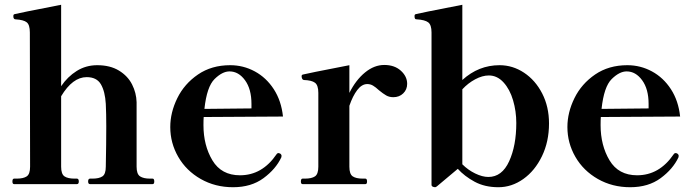

<svg xmlns="http://www.w3.org/2000/svg" viewBox="-20 -771 2915 804"><path d="M619 -23Q626 -23 626 -11Q626 0 619 0H357Q349 0 349 -11Q349 -23 357 -23H367Q395 -23 409 -32.5Q423 -42 423 -73Q425 -170 425 -243Q425 -296 423 -336Q420 -388 402.5 -418Q385 -448 343 -448Q284 -448 236 -368V-73Q236 -42 250 -32.5Q264 -23 292 -23H302Q310 -23 310 -11Q310 0 302 0H39Q32 0 32 -11Q32 -23 39 -23H50Q78 -23 92 -32.5Q106 -42 106 -73L105 -635Q105 -667 92 -677.5Q79 -688 45 -690Q38 -690 36 -699V-705Q36 -711 42 -712Q51 -715 236 -751V-410Q263 -450 301.5 -474Q340 -498 387 -498Q441 -498 478 -475.5Q515 -453 533 -417.5Q551 -382 552 -343V-248V-73Q552 -42 566.5 -32.5Q581 -23 608 -23Z M1159 -118 1158 -112Q1135 -63 1083.5 -25Q1032 13 956 13Q881 13 820.5 -21.5Q760 -56 726.5 -114Q693 -172 693 -239Q693 -300 722.5 -360Q752 -420 809 -459Q866 -498 944 -498Q999 -498 1047 -472Q1095 -446 1126.5 -397.5Q1158 -349 1165 -283L833 -281Q832 -271 832 -247Q832 -162 869.5 -99.5Q907 -37 985 -37Q1078 -37 1138 -125Q1141 -130 1147 -130Q1149 -130 1153 -128Q1159 -124 1159 -118ZM836 -315 1033 -317V-336Q1033 -398 1006 -435Q979 -472 941 -472Q911 -472 878.5 -440Q846 -408 836 -315Z M1685 -420Q1685 -396 1668.5 -380Q1652 -364 1627 -364Q1610 -364 1597 -371.5Q1584 -379 1567 -393Q1553 -406 1542 -412.5Q1531 -419 1518 -419Q1495 -419 1476 -394Q1457 -369 1443 -328V-73Q1443 -42 1457 -32.5Q1471 -23 1499 -23H1510Q1517 -23 1517 -11Q1517 0 1510 0H1247Q1240 0 1240 -11Q1240 -23 1247 -23H1257Q1285 -23 1299 -32.5Q1313 -42 1313 -73V-382Q1313 -414 1299 -424.5Q1285 -435 1252 -436Q1247 -437 1245 -442Q1243 -447 1243 -452Q1243 -458 1249 -459Q1258 -462 1443 -498V-382Q1470 -436 1508.5 -467.5Q1547 -499 1589 -499Q1632 -499 1658.5 -475Q1685 -451 1685 -420Z M2279 -254Q2279 -178 2249.5 -117Q2220 -56 2171.5 -21.5Q2123 13 2067 13Q2010 13 1967.5 -10Q1925 -33 1897 -64L1810 9Q1805 13 1802 13L1796 12Q1792 11 1789.5 9Q1787 7 1787 3V-635Q1787 -667 1773 -677.5Q1759 -688 1725 -690Q1720 -690 1718.5 -692Q1717 -694 1716 -699V-705Q1716 -711 1722 -712Q1731 -715 1916 -751V-436Q1984 -498 2072 -498Q2127 -498 2174.5 -466.5Q2222 -435 2250.5 -379.5Q2279 -324 2279 -254ZM2142 -256Q2142 -305 2128.5 -351Q2115 -397 2088.5 -426Q2062 -455 2027 -455Q2000 -455 1970 -439Q1940 -423 1916 -397V-83Q1940 -59 1970 -44.5Q2000 -30 2025 -30Q2082 -30 2112 -95.5Q2142 -161 2142 -256Z M2822 -118 2821 -112Q2798 -63 2746.5 -25Q2695 13 2619 13Q2544 13 2483.5 -21.5Q2423 -56 2389.5 -114Q2356 -172 2356 -239Q2356 -300 2385.5 -360Q2415 -420 2472 -459Q2529 -498 2607 -498Q2662 -498 2710 -472Q2758 -446 2789.5 -397.5Q2821 -349 2828 -283L2496 -281Q2495 -271 2495 -247Q2495 -162 2532.5 -99.5Q2570 -37 2648 -37Q2741 -37 2801 -125Q2804 -130 2810 -130Q2812 -130 2816 -128Q2822 -124 2822 -118ZM2499 -315 2696 -317V-336Q2696 -398 2669 -435Q2642 -472 2604 -472Q2574 -472 2541.5 -440Q2509 -408 2499 -315Z"/></svg>

Font: Shippori Mincho ExtraBold
Style: Regular
Weight: 800
Designer: FONTDASU
Foundry: FONTDASU / Google Inc. / but / Adobe
Version: Version 3.110; ttfautohint (v1.8.3)